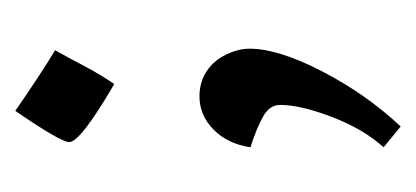

<svg xmlns="http://www.w3.org/2000/svg" viewBox="-167 -313 546 252"><g transform="rotate(90 106.0 -187.0)"><path d="M173.3 -417.5Q149.4 -391.1 133.5 -349.6Q117.7 -308.1 117.7 -281.7Q117.7 -268.1 132.6 -259.5Q147.5 -251 173.3 -242.7Q168.9 -212.9 150.1 -194.3Q131.3 -175.8 106.4 -175.8Q87.9 -175.8 73.7 -185.1Q59.6 -194.3 51.8 -210.4Q43.9 -226.6 43.9 -241.7Q43.9 -279.3 73.7 -336.9Q103.5 -394.5 146 -439.9ZM45.9 13.7Q57.1 -6.3 67.4 -25.9Q77.6 -45.4 90.3 -64Q166.5 -19.5 166.5 -4.9Q166.5 6.3 125.5 65.9Q76.7 32.2 45.9 13.7Z"/></g></svg>

Font: Noto Naskh Arabic
Style: Regular
Weight: 400
Designer: Monotype Design team
Foundry: Monotype Imaging Inc.
Version: Version 1.01